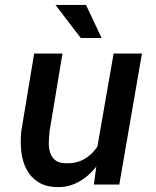

<svg xmlns="http://www.w3.org/2000/svg" viewBox="-20 -744 627 774"><path d="M368.2 -72.3Q353.5 -53.7 336.2 -38.3Q318.8 -22.9 299.3 -12Q279.8 -1 257.8 4.9Q235.8 10.7 211.4 10.3Q163.6 9.3 133.1 -10.7Q102.5 -30.8 86.2 -62.7Q69.8 -94.7 65.7 -134.8Q61.5 -174.8 65.9 -215.8L117.7 -528.3H231.9L179.7 -214.4Q177.2 -192.4 176.8 -169.7Q176.3 -147 182.1 -128.7Q188 -110.4 202.6 -98.4Q217.3 -86.4 245.1 -85.9Q286.6 -84.5 318.1 -101.8Q349.6 -119.1 372.6 -152.8L438 -528.3H552.2L460.9 0H358.4ZM389.6 -590.8H305.7L203.6 -724.1H326.7Z"/></svg>

Font: TypoPRO Roboto Mono
Style: Italic
Weight: 500
Designer: Google
Version: Version 2.000986; 2015; ttfautohint (v1.3)